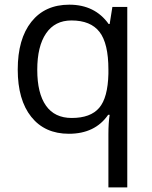

<svg xmlns="http://www.w3.org/2000/svg" viewBox="-20 -565 653 825"><path d="M288.1 -58.1Q369.1 -58.1 406.2 -101.6Q443.4 -145 445.8 -248V-266.1Q445.8 -378.4 407.7 -427.7Q369.6 -477.1 287.1 -477.1Q215.8 -477.1 178 -421.6Q140.1 -366.2 140.1 -265.1Q140.1 -164.1 177.5 -111.1Q214.8 -58.1 288.1 -58.1ZM275.9 9.8Q172.4 9.8 114.3 -63Q56.2 -135.7 56.2 -266.1Q56.2 -397.5 114.7 -471.2Q173.3 -544.9 277.8 -544.9Q387.7 -544.9 446.8 -461.9H451.2L462.9 -535.2H526.9V240.2H445.8V11.2Q445.8 -37.6 451.2 -71.8H444.8Q388.7 9.8 275.9 9.8Z"/></svg>

Font: f01333215
Style: Regular
Weight: 400
Foundry: Ascender Corporation
Version: Version 1.10